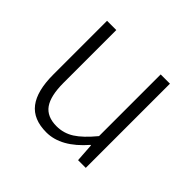

<svg xmlns="http://www.w3.org/2000/svg" viewBox="-135 -690 860 860"><g transform="rotate(45 295.0 -260.0)"><path d="M252.9 12.7Q169.9 12.7 130.9 -38.1Q91.8 -88.9 91.8 -192.4V-533.2H150.4V-199.2Q150.4 -116.2 177.7 -77.6Q205.1 -39.1 265.6 -39.1Q310.5 -39.1 348.1 -63Q385.7 -86.9 431.6 -142.6V-533.2H490.2V0H441.4L435.5 -87.9H432.6Q345.7 12.7 252.9 12.7Z"/></g></svg>

Font: Bpmf Zihi Sans Light
Style: Light
Weight: 300
Foundry: But Ko
Version: Version 1.320